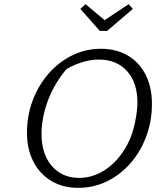

<svg xmlns="http://www.w3.org/2000/svg" viewBox="-20 -897 796 925"><path d="M357 8Q283 8 227.5 -25Q172 -58 141 -118Q110 -178 110 -257Q110 -341 138 -414.5Q166 -488 215 -543.5Q264 -599 328.5 -630.5Q393 -662 466 -662Q540 -662 595.5 -629.5Q651 -597 681.5 -537Q712 -477 712 -397Q712 -313 684.5 -239.5Q657 -166 608.5 -110.5Q560 -55 495.5 -23.5Q431 8 357 8ZM361 -40Q412 -40 459 -63Q506 -86 544 -128.5Q582 -171 607 -229Q618 -255 625.5 -285.5Q633 -316 637.5 -347Q642 -378 642 -403Q642 -499 592 -554.5Q542 -610 456 -610Q413 -610 368.5 -595Q324 -580 282 -553L308 -573Q267 -527 238.5 -473.5Q210 -420 195 -363Q180 -306 180 -252Q180 -188 202 -140.5Q224 -93 265 -66.5Q306 -40 361 -40ZM461 -748 367 -854 392 -877 484 -800 600 -877 620 -854 496 -748Z"/></svg>

Font: Piazzolla 8pt ExtraLight
Style: Italic
Weight: 250
Italic angle: -11.3°
Designer: Juan Pablo del Peral
Foundry: Huerta Tipografica
Version: Version 2.001